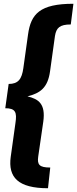

<svg xmlns="http://www.w3.org/2000/svg" viewBox="-20 -860 410 1020"><path d="M370 -840C192 -840 144 -786 129 -677L104 -498C96 -440 77 -414 26 -414L8 -285C62 -285 71 -264 62 -206L37 -27C22 82 76 140 235 140L247 30C189 30 177 15 183 -28L210 -214C223 -308 185 -334 126 -348C193 -365 234 -393 246 -482L272 -669C279 -712 297 -730 356 -730Z"/></svg>

Font: Fira Sans
Style: Bold Italic
Weight: 700
Italic angle: -8°
Designer: bBox Type GmbH & Carrois Corporate GbR & Edenspiekermann AG
Foundry: bBox Type GmbH & Carrois Corporate GbR & Edenspiekermann AG
Version: Version 4.301;PS 004.301;hotconv 1.0.88;makeotf.lib2.5.64775